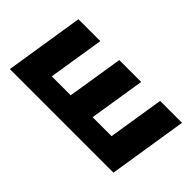

<svg xmlns="http://www.w3.org/2000/svg" viewBox="-53 -833 1160 1160"><g transform="rotate(45 527.0 -253.0)"><path d="M44 0 124 -506H311L254 -148H416L473 -506H660L603 -148H765L822 -506H1009L929 0Z"/></g></svg>

Font: Nunito Sans 7pt SemiExpanded Black
Style: Italic
Weight: 900
Width: 6
Italic angle: -9°
Designer: Vernon Adams
Foundry: Vernon Adams
Version: Version 3.101;gftools[0.9.27]